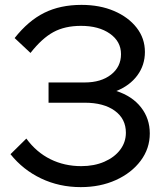

<svg xmlns="http://www.w3.org/2000/svg" viewBox="-20 -751 684 787"><path d="M311 16Q223 16 148.5 -19.5Q74 -55 23 -119L88 -183Q129 -127 186.5 -98.5Q244 -70 313 -70Q366 -70 407.5 -88Q449 -106 472.5 -137Q496 -168 496 -207Q496 -264 450.5 -297Q405 -330 327 -330H179V-413H327Q394 -413 435 -445Q476 -477 476 -529Q476 -581 430.5 -613Q385 -645 312 -645Q246 -645 199 -619.5Q152 -594 105 -534L40 -595Q96 -666 161.5 -698.5Q227 -731 314 -731Q389 -731 447.5 -706Q506 -681 540 -637.5Q574 -594 574 -538Q574 -484 543 -442Q512 -400 457 -378Q522 -357 558 -311Q594 -265 594 -204Q594 -142 556.5 -92Q519 -42 455 -13Q391 16 311 16Z"/></svg>

Font: Wix Madefor Display Medium
Style: Regular
Weight: 500
Designer: Dalton Maag Ltd
Foundry: Dalton Maag Ltd
Version: Version 3.100